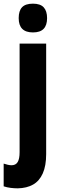

<svg xmlns="http://www.w3.org/2000/svg" viewBox="-53 -788 327 1048"><path d="M44 240Q25 240 5 237.5Q-15 235 -33 229V105Q-21 109 -10 111.5Q1 114 10 114Q33 114 43.5 96.5Q54 79 54 43V-550H199V53Q199 117 180.5 158.5Q162 200 127.5 219.5Q93 239 44 240ZM49 -689Q49 -729 67.5 -748.5Q86 -768 127 -768Q167 -768 185.5 -748Q204 -728 204 -689Q204 -650 185 -630.5Q166 -611 127 -611Q88 -611 68.5 -630.5Q49 -650 49 -689Z"/></svg>

Font: Noto Sans Khmer ExtraCondensed ExtraBold
Style: Regular
Weight: 800
Width: 2
Designer: Danh Hong and the Monotype Design Team
Foundry: Monotype Imaging Inc.
Version: Version 2.004